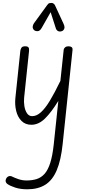

<svg xmlns="http://www.w3.org/2000/svg" viewBox="-20 -866 594 1348"><path d="M200 10Q158 10 131.2 -16.8Q104.5 -43.5 93.8 -86.5Q83 -129.5 88 -178.5L122.5 -507Q123.5 -519.5 130.2 -530.2Q137 -541 156 -541Q175 -541 180.2 -532.8Q185.5 -524.5 184 -509L149.5 -180.5Q146.5 -151 151.2 -121Q156 -91 169.5 -70.8Q183 -50.5 205.5 -50.5Q237 -50.5 267.2 -77.8Q297.5 -105 330.8 -160Q364 -215 404 -298L427 -515Q428 -526 437 -533.5Q446 -541 460 -541Q474.5 -541 482.8 -535.2Q491 -529.5 489 -513L420 144.5Q408 260 378 330Q348 400 297.2 431.5Q246.5 463 171.5 463Q125 463 88.5 451.5Q52 440 31.5 425.5Q24.5 420 21.5 413.2Q18.5 406.5 19.8 398.5Q21 390.5 26.5 382.5Q32.5 375 39.2 372.2Q46 369.5 53 370Q60 370.5 65.5 374Q81.5 382 108.8 391.5Q136 401 166.5 401Q206.5 401 238.2 390.8Q270 380.5 293.8 353.5Q317.5 326.5 333.2 276.2Q349 226 357.5 146.5L389.5 -157.5Q340 -77 295.5 -33.5Q251 10 200 10ZM413.5 -647Q398.5 -642 387 -648.2Q375.5 -654.5 371.5 -668.5L335.5 -780.5L272.5 -669.5Q260 -648 244.8 -647.2Q229.5 -646.5 220 -654Q209 -664.5 209.5 -677.5Q210 -690.5 218 -702L311 -830Q319.5 -842.5 327.8 -844Q336 -845.5 343.5 -845.5Q348 -845.5 355.5 -841Q363 -836.5 366.5 -828L426 -699.5Q436.5 -676.5 430.8 -663.5Q425 -650.5 413.5 -647Z"/></svg>

Font: Edu NSW ACT Cursive
Style: Regular
Weight: 400
Designer: Tina and Corey Anderson, Eben Sorkin, Mirko Velimirovic
Foundry: Sorkin Type Co.
Version: Version 2.000